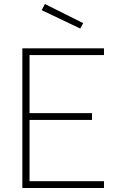

<svg xmlns="http://www.w3.org/2000/svg" viewBox="-20 -942 592 962"><path d="M92 -700H501V-666H128V-375H441V-341H128V-34H501V0H92ZM189 -891 205 -922 397 -826 382 -799Z"/></svg>

Font: Cairo ExtraLight
Style: Regular
Weight: 275
Designer: Mohamed Gaber, Accademia di Belle Arti di Urbino and others
Foundry: Kief Type Foundry, Accademia di Belle Arti di Urbino and others
Version: Version 3.011